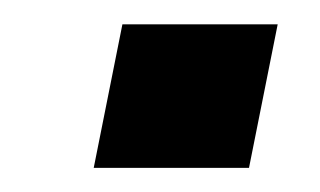

<svg xmlns="http://www.w3.org/2000/svg" viewBox="-20 -533 267 160"><path d="M211.4 -512.7 187.5 -393.1H58.1L82 -512.7Z"/></svg>

Font: Sansation
Style: Bold Italic
Weight: 700
Designer: Bernd Montag
Version: Version 1.301